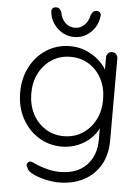

<svg xmlns="http://www.w3.org/2000/svg" viewBox="-61 -768 741 1015"><g transform="rotate(5 310.0 -260.5)"><path d="M288 -523Q332 -523 370 -507.5Q408 -492 436.5 -467.5Q465 -443 481 -415.5Q497 -388 497 -363L481 -387V-480Q481 -493 489.5 -502Q498 -511 511 -511Q524 -511 532.5 -502Q541 -493 541 -480V-47Q541 33 508 88Q475 143 418.5 171.5Q362 200 290 200Q255 200 216.5 191Q178 182 150.5 168Q123 154 119 139Q112 130 112.5 121.5Q113 113 121 107Q130 100 141.5 105.5Q153 111 175 120Q184 123 201.5 129Q219 135 242.5 139.5Q266 144 291 144Q381 144 431 92.5Q481 41 481 -43V-139L492 -136Q483 -100 462 -73Q441 -46 413 -27.5Q385 -9 353 0.5Q321 10 289 10Q220 10 164.5 -25Q109 -60 77 -120Q45 -180 45 -257Q45 -333 77 -393.5Q109 -454 164 -488.5Q219 -523 288 -523ZM294 -467Q240 -467 196.5 -439.5Q153 -412 128.5 -364.5Q104 -317 104 -257Q104 -197 128.5 -149Q153 -101 196.5 -73.5Q240 -46 294 -46Q349 -46 392 -73Q435 -100 460 -147.5Q485 -195 485 -257Q485 -319 460 -366.5Q435 -414 392 -440.5Q349 -467 294 -467ZM303 -573Q269 -573 240.5 -589.5Q212 -606 193.5 -633.5Q175 -661 172 -693Q170 -705 176.5 -713Q183 -721 194 -721Q207 -721 214 -714.5Q221 -708 225 -697Q231 -661 252.5 -641.5Q274 -622 303 -622Q331 -622 352.5 -642Q374 -662 381 -697Q386 -708 392.5 -714.5Q399 -721 411 -721Q422 -721 429 -713Q436 -705 433 -694Q430 -662 412 -634Q394 -606 366 -589.5Q338 -573 303 -573Z"/></g></svg>

Font: Quicksand Light
Style: Regular
Weight: 400
Version: Version 3.004